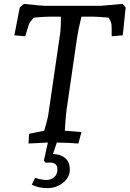

<svg xmlns="http://www.w3.org/2000/svg" viewBox="-20 -735 668 990"><path d="M463 -649H400Q385 -590 377 -538L323 -167Q320 -147 314 -61L400 -54L384 5Q336 1 273 0L253 59Q292 60 316 80Q340 100 340 139.5Q340 179 305.5 207Q271 235 224.5 235Q178 235 144 217L161 182Q196 193 219.5 193Q243 193 259.5 178.5Q276 164 276 139Q276 103 237 103L216 104L206 94L227 0L127 5L130 -45L208 -61Q223 -111 228 -137L291 -568Q294 -595 294 -649H233Q209 -649 154 -644Q132 -619 129.5 -611Q127 -603 110 -548L54 -553L82 -697L103 -715Q193 -705 212 -705H500L612 -715L628 -697L613 -553L556 -548Q556 -595 555 -608Q554 -621 540 -644Q488 -649 463 -649Z"/></svg>

Font: Andada
Style: Italic
Weight: 400
Italic angle: -8.29999°
Designer: Carolina Giovagnoli
Foundry: Carolina Giovagnoli
Version: Version 1.003